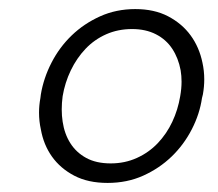

<svg xmlns="http://www.w3.org/2000/svg" viewBox="-20 -750 481 423"><path d="M217 -347Q174 -347 143.5 -363Q113 -379 94.5 -405Q76 -431 70 -465Q66 -483 66 -502Q66 -518 69 -534L70 -542Q76 -578 93.5 -612Q111 -646 138 -672Q165 -698 200.5 -714Q236 -730 278 -730Q320 -730 350.5 -714Q381 -698 400 -672Q419 -646 426 -612Q430 -594 430 -575Q430 -559 427 -542L425 -534Q420 -499 402.5 -465Q385 -431 358 -405Q331 -379 295.5 -363Q260 -347 217 -347ZM224 -390Q255 -390 281.5 -402Q308 -414 327.5 -434.5Q347 -455 359.5 -481.5Q372 -508 377 -538Q380 -555 380 -570Q380 -583 378 -595Q373 -622 359.5 -642.5Q346 -663 323.5 -674.5Q301 -686 271 -686Q240 -686 214 -674.5Q188 -663 168.5 -642.5Q149 -622 136 -595Q123 -568 118 -538Q116 -523 116 -509Q116 -495 118 -482Q122 -455 135 -434.5Q148 -414 170 -402Q192 -390 224 -390Z"/></svg>

Font: Sora ExtraLight
Style: Italic
Weight: 200
Designer: Jonathan Barnbrook, Juli√°n Moncada
Version: Version 1.000